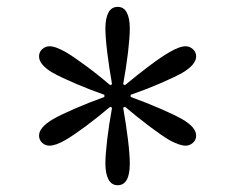

<svg xmlns="http://www.w3.org/2000/svg" viewBox="-20 -861 707 564"><path d="M325.7 -316.9Q307.6 -316.9 298.6 -334Q289.6 -351.1 289.6 -380.9Q289.6 -406.2 294.9 -451.2Q300.3 -496.1 309.1 -544.4L303.7 -547.4Q268.1 -517.1 231.2 -489.7Q194.3 -462.4 171.4 -449.2Q143.1 -433.1 125 -433.1Q113.3 -433.1 104 -441.4Q94.7 -449.7 94.7 -462.9Q94.7 -486.8 136.2 -511.2Q158.2 -523.9 199.5 -541.7Q240.7 -559.6 286.6 -576.2V-582.5Q242.2 -598.1 200.7 -616Q159.2 -633.8 136.2 -646.5Q94.7 -670.4 94.7 -695.3Q94.7 -708.5 104.2 -716.8Q113.8 -725.1 125 -725.1Q134.8 -725.1 146.5 -720.7Q158.2 -716.3 171.4 -709Q193.4 -696.3 230 -669.4Q266.6 -642.6 303.7 -610.8L309.1 -613.8Q300.8 -660.2 295.2 -705.8Q289.6 -751.5 289.6 -777.3Q289.6 -807.6 298.6 -824.2Q307.6 -840.8 325.7 -840.8Q343.8 -840.8 352.5 -824Q361.3 -807.1 361.3 -777.3Q361.3 -752 356 -706.8Q350.6 -661.6 341.8 -613.8L347.2 -610.8Q383.3 -641.1 419.9 -668.5Q456.5 -695.8 479 -708.5Q492.7 -716.3 504.4 -720.7Q516.1 -725.1 525.4 -725.1Q537.1 -725.1 546.6 -716.6Q556.2 -708 556.2 -695.3Q556.2 -670.9 514.6 -646.5Q492.7 -634.3 451.4 -616.5Q410.2 -598.6 363.8 -582.5V-576.2Q408.7 -560.1 450.4 -542Q492.2 -523.9 514.6 -511.2Q556.2 -487.3 556.2 -462.9Q556.2 -449.7 546.6 -441.4Q537.1 -433.1 525.4 -433.1Q507.8 -433.1 479 -448.7Q457 -461.4 420.9 -488.5Q384.8 -515.6 347.2 -547.4L341.8 -544.4Q350.1 -498 355.7 -452.4Q361.3 -406.7 361.3 -380.9Q361.3 -316.9 325.7 -316.9Z"/></svg>

Font: Pinar DS2-Regular
Style: Regular
Weight: 400
Designer: Amin Abedi
Version: Version 2.000